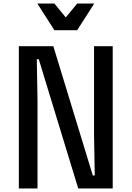

<svg xmlns="http://www.w3.org/2000/svg" viewBox="-20 -1060 740 1080"><path d="M86 0V-800H280L502 -73H513L509 -303V-800H614V0H420L198 -727H187L191 -497V0ZM510 -1040 414 -890H286L190 -1040H286L350 -962L414 -1040Z"/></svg>

Font: Martian Mono
Style: Regular
Weight: 400
Monospace: yes
Designer: Roman Shamin
Foundry: Evil Martians
Version: Version 1.000; ttfautohint (v1.8.4.7-5d5b)